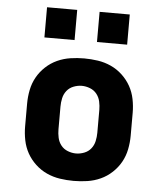

<svg xmlns="http://www.w3.org/2000/svg" viewBox="-53 -782 706 837"><g transform="rotate(5 300.0 -364.0)"><path d="M300 8Q270 8 240 3.5Q210 -1 182.5 -13.5Q155 -26 132.5 -47Q110 -68 95.5 -94Q81 -120 75 -150Q69 -180 69 -210V-310Q69 -340 75 -370Q81 -400 95.5 -426Q110 -452 132.5 -473Q155 -494 182.5 -506.5Q210 -519 240 -523.5Q270 -528 300 -528Q330 -528 360 -523.5Q390 -519 417.5 -506.5Q445 -494 467.5 -473Q490 -452 504.5 -426Q519 -400 525 -370Q531 -340 531 -310V-210Q531 -180 525 -150Q519 -120 504.5 -94Q490 -68 467.5 -47Q445 -26 417.5 -13.5Q390 -1 360 3.5Q330 8 300 8ZM300 -112Q318 -112 336 -119Q354 -126 365.5 -140.5Q377 -155 381 -173.5Q385 -192 385 -210V-310Q385 -328 381 -346.5Q377 -365 365.5 -379.5Q354 -394 336 -401Q318 -408 300 -408Q282 -408 264 -401Q246 -394 234.5 -379.5Q223 -365 219 -346.5Q215 -328 215 -310V-210Q215 -192 219 -173.5Q223 -155 234.5 -140.5Q246 -126 264 -119Q282 -112 300 -112ZM349 -604V-736H481V-604ZM119 -604V-736H251V-604Z"/></g></svg>

Font: Iosevka SS04 Heavy Extended
Style: Regular
Weight: 900
Width: 7
Monospace: yes
Designer: Belleve Invis
Foundry: Belleve Invis
Version: Version 19.0.0; ttfautohint (v1.8.4)